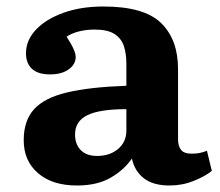

<svg xmlns="http://www.w3.org/2000/svg" viewBox="-20 -557 676 591"><path d="M217 14Q141 14 97 -24Q53 -62 53 -125Q53 -186 85 -221Q117 -256 186.5 -272.5Q256 -289 369 -293V-361Q369 -391 361.5 -414.5Q354 -438 333 -452Q312 -466 271 -466Q245 -466 222 -460Q199 -454 185 -444Q200 -421 206.5 -406Q213 -391 213 -382Q213 -359 191.5 -343.5Q170 -328 134 -328Q97 -328 78.5 -345Q60 -362 60 -393Q60 -433 90.5 -465.5Q121 -498 175 -517.5Q229 -537 298 -537Q424 -537 476 -486Q528 -435 528 -345V-129Q528 -108 537 -96Q546 -84 570 -84Q583 -84 594 -86Q605 -88 617 -93L632 -31Q611 -14 576 0Q541 14 502 14Q451 14 422.5 -8.5Q394 -31 386 -69Q362 -34 320.5 -10Q279 14 217 14ZM279 -77Q318 -77 343.5 -98.5Q369 -120 369 -155V-221Q287 -221 249 -202.5Q211 -184 211 -143Q211 -113 228.5 -95Q246 -77 279 -77Z"/></svg>

Font: Literata 7pt
Style: Bold
Weight: 700
Designer: Latin by Veronika Burian and Jose Scaglione. Greek by Irene Vlachou. Cyrillic by Vera Evstafieva.
Foundry: TypeTogether
Version: Version 3.002